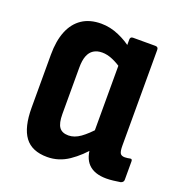

<svg xmlns="http://www.w3.org/2000/svg" viewBox="-100 -586 635 679"><g transform="rotate(20 218.0 -246.5)"><path d="M149.2 8Q91.3 8 64.8 -27.8Q38.3 -63.5 38.3 -137.5V-336.5Q38.3 -388.8 53.1 -425.3Q67.9 -461.8 96.9 -481.3Q125.9 -500.8 168.9 -500.8Q202.8 -500.8 235.9 -486.3Q268.9 -471.8 290.8 -453L287.3 -373.6Q267.2 -388.2 246.4 -397.1Q225.7 -405.9 207 -405.9Q187.8 -405.9 174.6 -397.5Q161.5 -389.2 154.9 -372.2Q148.3 -355.3 148.3 -328V-153.4Q148.3 -119.1 159 -104.2Q169.6 -89.3 193.8 -89.3Q216.1 -89.3 238.6 -105.3Q261 -121.2 288.9 -152.7L299.1 -82.4Q267 -42.4 229.8 -17.2Q192.6 8 149.2 8ZM371.9 8Q327.1 8 304.2 -15.1Q281.3 -38.3 281.3 -85.7V-104.8L275.9 -119.2V-409.9L280.4 -439.8V-481.4Q280.4 -492.3 290.8 -492.3H375Q385.9 -492.3 385.9 -481.4V-121.2Q385.9 -100 390.4 -92.5Q394.9 -84.9 407.6 -84.9Q413.6 -84.9 418.1 -85.7Q422.7 -86.4 427.7 -87.4Q435.2 -88.9 435.2 -79.4V-10.3Q435.2 -0.9 424.8 2.6Q412.5 4.5 398.3 6.3Q384.2 8 371.9 8Z"/></g></svg>

Font: Sofia Sans Condensed
Style: Regular
Weight: 400
Designer: Botio Nikoltchev, Ani Petrova
Foundry: lettersoup
Version: Version 4.100